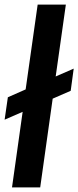

<svg xmlns="http://www.w3.org/2000/svg" viewBox="-36 -811 339 831"><path d="M270 -418 192 -384 138 0H16L62 -327L-16 -293L-2 -390L75 -424L127 -791H249L205 -480L283 -514Z"/></svg>

Font: Krub SemiBold
Style: Italic
Weight: 600
Italic angle: -8°
Designer: Ekaluck Peanpanawate
Foundry: Cadson Demak Co.,Ltd.
Version: Version 1.000; ttfautohint (v1.6)